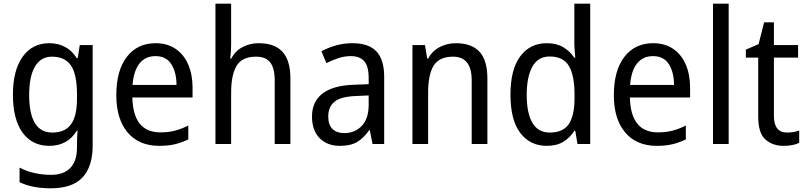

<svg xmlns="http://www.w3.org/2000/svg" viewBox="-20 -780 4368 1040"><path d="M247 -546Q294 -546 331.5 -526.5Q369 -507 396 -465H401L412 -536H482V8Q482 122 427 181Q372 240 255 240Q155 240 86 207V128Q161 167 258 167Q324 167 360.5 130Q397 93 397 19V0Q397 -14 398 -36Q399 -58 400 -72H396Q346 10 247 10Q154 10 102 -62Q50 -134 50 -267Q50 -399 102.5 -472.5Q155 -546 247 -546ZM261 -473Q201 -473 169.5 -419.5Q138 -366 138 -266Q138 -62 263 -62Q332 -62 364.5 -106.5Q397 -151 397 -246V-268Q397 -377 364.5 -425Q332 -473 261 -473Z M823 -546Q886 -546 931 -515.5Q976 -485 999.5 -430.5Q1023 -376 1023 -306V-252H697Q701 -63 849 -63Q892 -63 927 -72Q962 -81 1000 -100V-25Q963 -7 926.5 1.5Q890 10 843 10Q732 10 671 -63Q610 -136 610 -264Q610 -398 667 -472Q724 -546 823 -546ZM822 -476Q767 -476 735.5 -436Q704 -396 698 -320H936Q936 -387 908.5 -431.5Q881 -476 822 -476Z M1232 -540Q1232 -498 1227 -463H1233Q1254 -504 1294 -525Q1334 -546 1381 -546Q1468 -546 1510.5 -499Q1553 -452 1553 -355V0H1468V-345Q1468 -410 1444 -441.5Q1420 -473 1367 -473Q1291 -473 1261.5 -423.5Q1232 -374 1232 -278V0H1147V-760H1232Z M1889 -546Q1978 -546 2019.5 -501Q2061 -456 2061 -364V0H1998L1983 -75H1980Q1950 -32 1914.5 -11Q1879 10 1821 10Q1752 10 1711 -32Q1670 -74 1670 -149Q1670 -229 1726.5 -273Q1783 -317 1897 -321L1977 -324V-357Q1977 -422 1952.5 -449Q1928 -476 1881 -476Q1846 -476 1812.5 -465Q1779 -454 1748 -438L1721 -502Q1755 -521 1798 -533.5Q1841 -546 1889 -546ZM1909 -260Q1826 -257 1792 -229Q1758 -201 1758 -149Q1758 -103 1781.5 -81Q1805 -59 1844 -59Q1902 -59 1939.5 -98Q1977 -137 1977 -213V-263Z M2449 -546Q2534 -546 2577 -500Q2620 -454 2620 -355V0H2535V-345Q2535 -473 2434 -473Q2359 -473 2329 -424.5Q2299 -376 2299 -278V0H2214V-536H2282L2294 -463H2299Q2322 -505 2362.5 -525.5Q2403 -546 2449 -546Z M2942 10Q2851 10 2798 -60Q2745 -130 2745 -267Q2745 -404 2798 -475Q2851 -546 2942 -546Q2995 -546 3031.5 -524Q3068 -502 3091 -467H3096Q3095 -484 3093 -506.5Q3091 -529 3091 -545V-760H3177V0H3108L3096 -71H3091Q3068 -35 3032 -12.5Q2996 10 2942 10ZM2958 -62Q3030 -62 3061 -108Q3092 -154 3092 -248V-269Q3092 -370 3062 -422Q3032 -474 2957 -474Q2894 -474 2863.5 -418.5Q2833 -363 2833 -266Q2833 -167 2864 -114.5Q2895 -62 2958 -62Z M3518 -546Q3581 -546 3626 -515.5Q3671 -485 3694.5 -430.5Q3718 -376 3718 -306V-252H3392Q3396 -63 3544 -63Q3587 -63 3622 -72Q3657 -81 3695 -100V-25Q3658 -7 3621.5 1.5Q3585 10 3538 10Q3427 10 3366 -63Q3305 -136 3305 -264Q3305 -398 3362 -472Q3419 -546 3518 -546ZM3517 -476Q3462 -476 3430.5 -436Q3399 -396 3393 -320H3631Q3631 -387 3603.5 -431.5Q3576 -476 3517 -476Z M3927 0H3842V-760H3927Z M4243 -62Q4260 -62 4278 -65Q4296 -68 4309 -73V-6Q4275 10 4224 10Q4165 10 4126 -24.5Q4087 -59 4087 -148V-468H4020V-511L4089 -541L4119 -659H4172V-536H4303V-468H4172V-153Q4172 -62 4243 -62Z"/></svg>

Font: Noto Sans Gurmukhi UI SemiCondensed
Style: Regular
Weight: 400
Width: 4
Designer: Jelle Bosma - Monotype Design Team
Foundry: Monotype Imaging Inc.
Version: Version 2.004; ttfautohint (v1.8.4.7-5d5b)